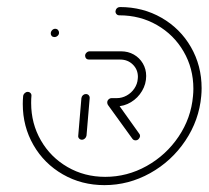

<svg xmlns="http://www.w3.org/2000/svg" viewBox="-20 -539 609 559"><path d="M218.5 -132.2Q213.7 -132.2 210.4 -135.7Q207 -139.3 207.8 -144.4L217 -253.3Q217.8 -258.5 221.5 -261.9Q225.2 -265.2 230 -265.2Q235.2 -265.2 238.3 -261.7Q241.5 -258.1 241.1 -253.3L231.9 -144.4Q231.1 -139.3 227.2 -135.7Q223.3 -132.2 218.5 -132.2ZM387.8 -142.6Q387 -137.4 383.3 -133.9Q379.6 -130.4 374.8 -130.4Q368.9 -130.4 365.6 -134.8L294.1 -233.7Q292.2 -236.7 292.2 -241.5Q293 -246.7 296.7 -250Q300.4 -253.3 305.2 -253.3Q310.4 -253.3 314.4 -249.3L385.2 -150Q387.8 -147.4 387.8 -142.6ZM127.8 -441.5Q127.8 -447 131.7 -451.1Q135.6 -455.2 140.7 -455.2Q145.6 -455.2 148.7 -451.9Q151.9 -448.5 151.9 -443.7Q151.9 -438.5 147.8 -434.8Q143.7 -431.1 138.5 -431.1Q133.7 -431.1 130.7 -434.1Q127.8 -437 127.8 -441.5ZM316.3 -506.7Q317 -511.9 320.7 -515.2Q324.4 -518.5 329.3 -518.5Q395.9 -518.5 450.4 -487.2Q504.8 -455.9 535.9 -401.9Q567 -347.8 567 -282.2Q567 -271.1 565.9 -259.3Q559.6 -188.9 519.6 -129.3Q479.6 -69.6 417 -34.8Q354.4 0 284.1 0Q217.4 0 163 -31.3Q108.5 -62.6 77.4 -116.7Q46.3 -170.7 46.3 -236.3Q46.3 -247.8 47.4 -259.3Q48.1 -264.4 52 -268Q55.9 -271.5 60.7 -271.5Q65.6 -271.5 68.9 -268Q72.2 -264.4 71.5 -259.3Q70.7 -252.2 70.7 -238.9Q70.7 -179.3 99.1 -130.2Q127.4 -81.1 176.7 -52.6Q225.9 -24.1 286.3 -24.1Q350.4 -24.1 407 -55.7Q463.7 -87.4 500 -141.3Q536.3 -195.2 541.9 -259.3Q543 -270.4 543 -280.7Q543 -340 514.6 -388.9Q486.3 -437.8 437 -466.1Q387.8 -494.4 327.4 -494.4Q322.2 -494.4 319.1 -498Q315.9 -501.5 316.3 -506.7ZM292.2 -240.7Q292.2 -245.9 296.1 -249.6Q300 -253.3 305.2 -253.3H320Q335.2 -253.3 348.9 -260.9Q362.6 -268.5 371.3 -281.5Q380 -294.4 381.1 -309.6L381.5 -315.2Q381.5 -336.7 366.7 -351.1Q351.9 -365.6 330 -365.6H238.9Q234.1 -365.6 230.9 -368.7Q227.8 -371.9 227.8 -376.7Q227.8 -381.9 231.9 -385.7Q235.9 -389.6 241.1 -389.6H332.2Q353 -389.6 369.6 -380.2Q386.3 -370.7 395.9 -354.3Q405.6 -337.8 405.6 -317.8Q405.6 -294.4 393.5 -274.1Q381.5 -253.7 361.3 -241.5Q341.1 -229.3 318.1 -229.3H303.3Q298.5 -229.3 295.4 -232.6Q292.2 -235.9 292.2 -240.7Z"/></svg>

Font: 26F Galaxy Sans Thin
Style: Italic
Weight: 100
Italic angle: -4.99998°
Designer: C₂₉H₂₅N₃O₅
Version: Version 1.200